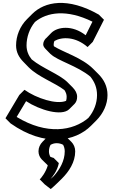

<svg xmlns="http://www.w3.org/2000/svg" viewBox="-20 -896 766 1302"><path d="M157 -210C248 -150 399 -105 450 -156L485 -191L486 -192C497 -204 503 -219 503 -240C503 -264 491 -284 473 -303L438 -338L437 -339C382 -393 269 -432 195 -493C173 -520 160 -551 160 -588C160 -644 180 -702 217 -747C299 -814 432 -835 607 -749L561 -657C469 -729 369 -714 328 -673L293 -637H292C280 -624 273 -610 273 -595C273 -584 279 -575 288 -565L323 -529H324C370 -484 506 -449 593 -376C621 -341 638 -302 638 -251C638 -196 617 -141 579 -96C475 -8 297 21 93 -103ZM146 -287 111 -252 17 -94 52 -59C285 105 491 63 597 -43L632 -78C681 -127 709 -189 709 -251C709 -311 684 -357 647 -394L612 -429C536 -505 409 -542 346 -582C344 -586 344 -590 344 -595C344 -603 346 -611 349 -618C400 -647 491 -649 574 -577L609 -612L685 -762L650 -797C439 -917 283 -886 198 -801L163 -766C115 -718 89 -652 89 -588C89 -542 109 -506 140 -475L175 -439C240 -374 352 -335 417 -285C426 -271 432 -257 432 -240C432 -229 431 -220 428 -212C362 -185 226 -230 146 -287ZM323 317C335 304 369 263 379 210L344 175C336 173 327 170 320 166C315 155 312 143 312 130C312 114 316 98 323 86C336 79 349 75 364 75C380 75 396 79 408 86C415 99 419 114 419 130C419 195 385 253 345 298C337 305 331 311 323 317ZM364 5C340 5 319 14 303 30L268 66C252 82 241 105 241 130C241 152 250 172 264 186L300 221C302 223 302 224 304 226C290 274 259 311 251 319L249 320L284 355L324 386C337 375 350 364 363 351L399 316C448 267 490 204 490 130C490 105 480 82 464 66L428 31C412 15 389 5 364 5Z"/></svg>

Font: Hussar Press
Style: Bold
Weight: 700
Foundry: Cannot Into Space Fonts
Version: Version 1.43